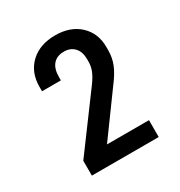

<svg xmlns="http://www.w3.org/2000/svg" viewBox="-112 -933 545 582"><g transform="rotate(-30 160.5 -642.0)"><path d="M45 -482 184 -670Q197 -688 203 -703Q209 -718 209 -735V-743Q209 -769 195.5 -783.5Q182 -798 159 -798Q135 -798 121.5 -783Q108 -768 108 -738V-727H42V-742Q42 -793 74.5 -823.5Q107 -854 161 -854Q214 -854 246 -824Q278 -794 278 -746V-735Q278 -708 268.5 -685Q259 -662 239 -636L132 -489H279V-430H45Z"/></g></svg>

Font: D-DIN
Style: Regular
Weight: 400
Designer: Charles Nix
Foundry: Datto Inc.
Version: Version 1.00